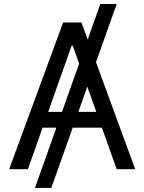

<svg xmlns="http://www.w3.org/2000/svg" viewBox="-20 -839 716 952"><path d="M558.6 -819.3 234.4 92.8H153.3L477.5 -819.3ZM118.2 0H25.4L293 -727.5H383.8L650.4 0H558.6L340.8 -612.3H335ZM152.3 -284.2H524.4V-206.1H152.3Z"/></svg>

Font: GitLab Sans
Style: Regular
Weight: 400
Designer: Rasmus Andersson
Foundry: Modifications by GitLab B.V., manufactured by rsms
Version: Version 4.000;git-c8fb6b7